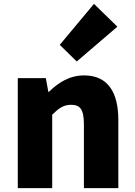

<svg xmlns="http://www.w3.org/2000/svg" viewBox="-20 -973 698 993"><path d="M72 0H250V-380C284 -413 308 -431 348 -431C393 -431 414 -409 414 -330V0H592V-352C592 -494 539 -583 415 -583C338 -583 280 -544 233 -498H230L217 -569H72ZM377 -655 587 -835 466 -953 289 -741Z"/></svg>

Font: Noto Sans CJK HK Black
Style: Regular
Weight: 900
Designer: Ryoko NISHIZUKA 西塚涼子 (kana, bopomofo & ideographs); Paul D. Hunt (Latin, Greek & Cyrillic); Sandoll Communications 산돌커뮤니
Foundry: Adobe
Version: Version 2.004;hotconv 1.0.118;makeotfexe 2.5.65603